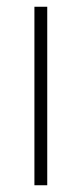

<svg xmlns="http://www.w3.org/2000/svg" viewBox="-20 -549 242 569"><path d="M120 0H82V-529H120Z"/></svg>

Font: Noto Sans Lao Looped SemiCondensed ExtraLight
Style: Regular
Weight: 200
Width: 4
Designer: Mark Frömberg, Ben Mitchell
Foundry: The Fontpad Ltd
Version: Version 1.002; ttfautohint (v1.8.4.7-5d5b)